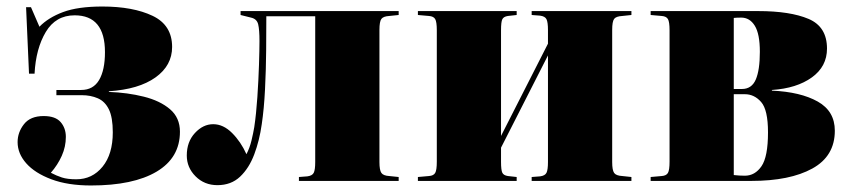

<svg xmlns="http://www.w3.org/2000/svg" viewBox="-20 -555 2600 589"><path d="M259 14Q188 14 137.5 -5Q87 -24 60.5 -54Q34 -84 34 -119Q34 -149 53.5 -174Q73 -199 114 -199Q150 -199 166 -180.5Q182 -162 182 -135Q182 -105 169.5 -77Q157 -49 136 -25Q153 -16 170 -10.5Q187 -5 214 -5Q263 -5 294.5 -43.5Q326 -82 326 -149Q326 -195 314 -219.5Q302 -244 280 -253.5Q258 -263 231 -263H153V-279H229Q266 -279 284 -309.5Q302 -340 302 -395Q302 -508 209 -508Q151 -508 120.5 -457Q90 -406 86 -329H69L60 -533H75L101 -473Q128 -501 173.5 -518Q219 -535 294 -535Q388 -535 448 -506.5Q508 -478 508 -411Q508 -354 457 -317.5Q406 -281 314 -275V-273Q371 -271 421 -258.5Q471 -246 501.5 -220Q532 -194 532 -151Q532 -71 460.5 -28.5Q389 14 259 14Z M647 13Q607 13 580 -14Q553 -41 553 -78Q553 -120 578 -147Q603 -174 634 -174Q665 -174 692 -147Q719 -120 736 -82Q746 -101 751.5 -124Q757 -147 760 -165Q766 -205 769.5 -257Q773 -309 774.5 -356Q776 -403 776 -429Q776 -464 772 -480.5Q768 -497 750 -501L718 -509V-521H1203V-509L1174 -506Q1156 -505 1150 -497Q1144 -489 1144 -463V-58Q1144 -33 1150 -24.5Q1156 -16 1174 -15L1203 -12V0H897V-12L923 -14Q938 -16 942.5 -25Q947 -34 947 -58V-505H797Q797 -460 796.5 -400.5Q796 -341 793 -281Q790 -221 783 -174Q776 -124 760 -81.5Q744 -39 716.5 -13Q689 13 647 13Z M1262 0V-12L1296 -15Q1310 -16 1315 -24.5Q1320 -33 1320 -59V-462Q1320 -488 1315 -496.5Q1310 -505 1296 -506L1262 -509V-521H1565V-509L1538 -506Q1525 -504 1521 -496Q1517 -488 1517 -462V-138L1661 -421V-463Q1661 -487 1656.5 -496Q1652 -505 1637 -507L1611 -509V-521H1917V-509L1889 -506Q1870 -505 1864 -497Q1858 -489 1858 -463V-58Q1858 -33 1864 -24.5Q1870 -16 1889 -15L1917 -12V0H1611V-12L1637 -14Q1652 -16 1656.5 -25Q1661 -34 1661 -58V-385L1517 -102V-59Q1517 -33 1521 -25Q1525 -17 1538 -15L1565 -12V0Z M1976 0V-12L2010 -15Q2024 -16 2029 -24.5Q2034 -33 2034 -59V-462Q2034 -488 2029 -496.5Q2024 -505 2010 -506L1976 -509V-521H2306Q2404 -521 2460.5 -497Q2517 -473 2517 -406Q2517 -351 2470.5 -317.5Q2424 -284 2348 -279V-277Q2436 -273 2488.5 -243.5Q2541 -214 2541 -154Q2541 -76 2472 -38Q2403 0 2285 0ZM2231 -282H2256Q2286 -282 2298.5 -311Q2311 -340 2311 -396Q2311 -451 2295.5 -476Q2280 -501 2254 -501Q2240 -501 2231 -500ZM2265 -16Q2296 -16 2316 -45Q2336 -74 2336 -149Q2336 -218 2315 -242Q2294 -266 2265 -266H2231V-18Q2240 -17 2248 -16.5Q2256 -16 2265 -16Z"/></svg>

Font: Literata 72pt ExtraBold
Style: Regular
Weight: 800
Designer: Latin by Veronika Burian and Jose Scaglione. Greek by Irene Vlachou. Cyrillic by Vera Evstafieva.
Foundry: TypeTogether
Version: Version 3.002